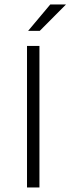

<svg xmlns="http://www.w3.org/2000/svg" viewBox="-20 -828 312 848"><path d="M99.3 0V-625H154.2V0ZM104.2 -691.7 202.1 -808.3H271.5L155.6 -691.7Z"/></svg>

Font: Afacad Flux Light
Style: Regular
Weight: 300
Designer: Kristian Moeller
Foundry: Dicotype
Version: Version 1.100